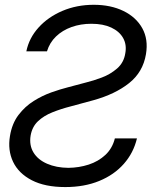

<svg xmlns="http://www.w3.org/2000/svg" viewBox="-20 -757 631 790"><path d="M173.3 -545.9H88.4Q99.6 -600.6 138.7 -643.8Q177.7 -687 236.8 -712.2Q295.9 -737.3 365.7 -737.3Q435.5 -737.3 487.8 -711.9Q540 -686.5 565.4 -640.9Q590.8 -595.2 580.6 -534.2Q568.4 -460.4 511.2 -415Q454.1 -369.6 364.7 -344.7L271 -319.3Q231 -309.1 195.6 -294.9Q160.2 -280.8 136.2 -258.1Q112.3 -235.4 106 -199.2Q99.6 -159.2 117.9 -129.4Q136.2 -99.6 173.8 -83.3Q211.4 -66.9 261.2 -66.4Q305.2 -66.9 345 -79.8Q384.8 -92.8 413.6 -119.6Q442.4 -146.5 452.6 -187.5H543.5Q529.3 -127.9 489.5 -82.8Q449.7 -37.6 388.4 -12.5Q327.1 12.7 248.5 12.7Q165 12.7 110.8 -15.4Q56.6 -43.5 33.9 -91.1Q11.2 -138.7 21 -197.3Q29.3 -248.5 55.9 -283.7Q82.5 -318.8 118.4 -341.3Q154.3 -363.8 191.7 -377Q229 -390.1 258.3 -397.5L335.4 -418Q363.8 -424.8 398.9 -438Q434.1 -451.2 461.9 -475.3Q489.7 -499.5 495.6 -538.1Q502 -573.2 486.6 -600.6Q471.2 -627.9 437.7 -643.6Q404.3 -659.2 356 -659.2Q312 -659.2 274.4 -645.8Q236.8 -632.3 210.4 -606.9Q184.1 -581.5 173.3 -545.9Z"/></svg>

Font: Inter Tight
Style: Italic
Weight: 400
Italic angle: -9.39999°
Designer: Rasmus Andersson
Foundry: rsms
Version: Version 3.002